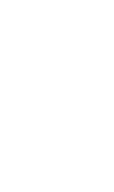

<svg xmlns="http://www.w3.org/2000/svg" viewBox="-20 -770 440 740"><path d="M300 -50Q300 -50 300 -50Q300 -50 300 -50Q300 -50 300 -50Q300 -50 300 -50Q300 -50 300 -50Q300 -50 300 -50Q300 -50 300 -50Q300 -50 300 -50Q300 -50 300 -50Q300 -50 300 -50Q300 -50 300 -50Q300 -50 300 -50ZM300 -250Q300 -250 300 -250Q300 -250 300 -250Q300 -250 300 -250Q300 -250 300 -250Q300 -250 300 -250Q300 -250 300 -250Q300 -250 300 -250Q300 -250 300 -250Q300 -250 300 -250Q300 -250 300 -250Q300 -250 300 -250Q300 -250 300 -250ZM300 -150Q300 -150 300 -150Q300 -150 300 -150Q300 -150 300 -150Q300 -150 300 -150Q300 -150 300 -150Q300 -150 300 -150Q300 -150 300 -150Q300 -150 300 -150Q300 -150 300 -150Q300 -150 300 -150Q300 -150 300 -150Q300 -150 300 -150ZM300 -450Q300 -450 300 -450Q300 -450 300 -450Q300 -450 300 -450Q300 -450 300 -450Q300 -450 300 -450Q300 -450 300 -450Q300 -450 300 -450Q300 -450 300 -450Q300 -450 300 -450Q300 -450 300 -450Q300 -450 300 -450Q300 -450 300 -450ZM200 -450Q200 -450 200 -450Q200 -450 200 -450Q200 -450 200 -450Q200 -450 200 -450Q200 -450 200 -450Q200 -450 200 -450Q200 -450 200 -450Q200 -450 200 -450Q200 -450 200 -450Q200 -450 200 -450Q200 -450 200 -450Q200 -450 200 -450ZM100 -350Q100 -350 100 -350Q100 -350 100 -350Q100 -350 100 -350Q100 -350 100 -350Q100 -350 100 -350Q100 -350 100 -350Q100 -350 100 -350Q100 -350 100 -350Q100 -350 100 -350Q100 -350 100 -350Q100 -350 100 -350Q100 -350 100 -350ZM100 -250Q100 -250 100 -250Q100 -250 100 -250Q100 -250 100 -250Q100 -250 100 -250Q100 -250 100 -250Q100 -250 100 -250Q100 -250 100 -250Q100 -250 100 -250Q100 -250 100 -250Q100 -250 100 -250Q100 -250 100 -250Q100 -250 100 -250ZM100 -150Q100 -150 100 -150Q100 -150 100 -150Q100 -150 100 -150Q100 -150 100 -150Q100 -150 100 -150Q100 -150 100 -150Q100 -150 100 -150Q100 -150 100 -150Q100 -150 100 -150Q100 -150 100 -150Q100 -150 100 -150Q100 -150 100 -150ZM200 -50Q200 -50 200 -50Q200 -50 200 -50Q200 -50 200 -50Q200 -50 200 -50Q200 -50 200 -50Q200 -50 200 -50Q200 -50 200 -50Q200 -50 200 -50Q200 -50 200 -50Q200 -50 200 -50Q200 -50 200 -50Q200 -50 200 -50ZM100 -750Q100 -750 100 -750Q100 -750 100 -750Q100 -750 100 -750Q100 -750 100 -750Q100 -750 100 -750Q100 -750 100 -750Q100 -750 100 -750Q100 -750 100 -750Q100 -750 100 -750Q100 -750 100 -750Q100 -750 100 -750Q100 -750 100 -750ZM300 -750Q300 -750 300 -750Q300 -750 300 -750Q300 -750 300 -750Q300 -750 300 -750Q300 -750 300 -750Q300 -750 300 -750Q300 -750 300 -750Q300 -750 300 -750Q300 -750 300 -750Q300 -750 300 -750Q300 -750 300 -750Q300 -750 300 -750ZM200 -650Q200 -650 200 -650Q200 -650 200 -650Q200 -650 200 -650Q200 -650 200 -650Q200 -650 200 -650Q200 -650 200 -650Q200 -650 200 -650Q200 -650 200 -650Q200 -650 200 -650Q200 -650 200 -650Q200 -650 200 -650Q200 -650 200 -650ZM100 -650Q100 -650 100 -650Q100 -650 100 -650Q100 -650 100 -650Q100 -650 100 -650Q100 -650 100 -650Q100 -650 100 -650Q100 -650 100 -650Q100 -650 100 -650Q100 -650 100 -650Q100 -650 100 -650Q100 -650 100 -650Q100 -650 100 -650ZM300 -650Q300 -650 300 -650Q300 -650 300 -650Q300 -650 300 -650Q300 -650 300 -650Q300 -650 300 -650Q300 -650 300 -650Q300 -650 300 -650Q300 -650 300 -650Q300 -650 300 -650Q300 -650 300 -650Q300 -650 300 -650Q300 -650 300 -650Z"/></svg>

Font: TINY 5x3
Style: Regular
Weight: 400
Designer: Jack Halten Fahnestock
Foundry: Velvetyne Type Foundry
Version: Version 1.002